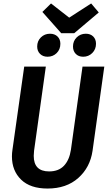

<svg xmlns="http://www.w3.org/2000/svg" viewBox="-20 -1076 623 1110"><path d="M515 -204Q501 -108 432.5 -47Q364 14 255 14Q155 14 102 -37.5Q49 -89 49 -172Q49 -191 52 -210L120 -691H245L177 -205Q175 -185 175 -175Q175 -85 264 -85Q319 -85 350 -118Q381 -151 390 -210L457 -691H583ZM551 -1004 409 -884H334L225 -1007L275 -1056L380 -974L507 -1056ZM195 -807Q195 -839 216.5 -860Q238 -881 269 -881Q296 -881 312.5 -865Q329 -849 329 -823Q329 -790 307.5 -769Q286 -748 255 -748Q228 -748 211.5 -764.5Q195 -781 195 -807ZM402 -807Q402 -839 423.5 -860Q445 -881 476 -881Q503 -881 519 -865Q535 -849 535 -823Q535 -791 513.5 -769.5Q492 -748 461 -748Q434 -748 418 -764.5Q402 -781 402 -807Z"/></svg>

Font: Fira Sans Condensed Medium
Style: Italic
Weight: 500
Width: 3
Italic angle: -8°
Designer: bBox Type GmbH & Carrois Corporate GbR & Edenspiekermann AG
Foundry: bBox Type GmbH & Carrois Corporate GbR & Edenspiekermann AG
Version: Version 4.301